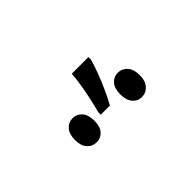

<svg xmlns="http://www.w3.org/2000/svg" viewBox="-21 -970 557 557"><g transform="rotate(-45 258.0 -691.0)"><path d="M322.3 -787.1V-776.9Q317.4 -758.8 308.6 -735.1Q299.8 -711.4 288.8 -687.3Q277.8 -663.1 267.1 -643.6H229.5V-654.8Q235.4 -675.8 240.5 -700Q245.6 -724.1 249.3 -747.1Q252.9 -770 253.9 -787.1ZM165 -694.3Q181.6 -694.3 192.9 -681.4Q204.1 -668.5 204.1 -644Q204.1 -620.1 192.9 -607.7Q181.6 -595.2 165 -595.2Q147.5 -595.2 136 -607.9Q124.5 -620.6 124.5 -644Q124.5 -668.5 136 -681.4Q147.5 -694.3 165 -694.3ZM350.1 -694.8Q367.2 -694.8 378.9 -682.1Q390.6 -669.4 390.6 -644Q390.6 -621.1 378.9 -608.2Q367.2 -595.2 350.1 -595.2Q333.5 -595.2 322.3 -608.2Q311 -621.1 311 -645Q311 -669.4 322.3 -682.1Q333.5 -694.8 350.1 -694.8Z"/></g></svg>

Font: Open Sans Condensed
Style: Regular
Weight: 400
Width: 3
Designer: Monotype Design Team
Foundry: Monotype Imaging Inc.
Version: Version 3.000